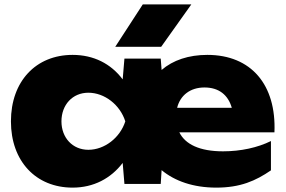

<svg xmlns="http://www.w3.org/2000/svg" viewBox="-20 -841 1307 878"><path d="M715 0 719 -63C779 -13 864 17 969 17C1079 17 1149 -14 1219 -62V-196C1158 -166 1081 -149 1000 -149C893 -149 827 -181 800 -236H1235C1244 -453 1129 -590 928 -590C843 -590 771 -566 719 -521L715 -573H549L541 -478C487 -550 408 -590 312 -590C144 -590 30 -469 30 -286C30 -104 144 17 312 17C408 17 487 -25 541 -96L549 0ZM261 -286C261 -362 312 -417 384 -417C458 -417 529 -362 553 -286C529 -211 458 -156 384 -156C312 -156 261 -211 261 -286ZM915 -441C981 -441 1023 -407 1040 -348H790C804 -405 850 -441 915 -441ZM507 -627H717L855 -821H633Z"/></svg>

Font: Bounded ExtBd
Style: Regular
Weight: 800
Designer: Vlad Churkin
Version: Version 3.0